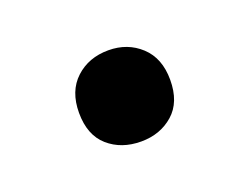

<svg xmlns="http://www.w3.org/2000/svg" viewBox="-41 -471 368 283"><g transform="rotate(-20 142.5 -329.5)"><path d="M143 -258Q112 -258 91.5 -276Q71 -294 71 -329Q71 -363 91.5 -382Q112 -401 143 -401Q173 -401 193.5 -382Q214 -363 214 -329Q214 -294 193.5 -276Q173 -258 143 -258Z"/></g></svg>

Font: AR One Sans SemiBold
Style: Regular
Weight: 600
Designer: Niteesh Yadav
Foundry: Niteesh Yadav
Version: Version 1.001;gftools[0.9.33]